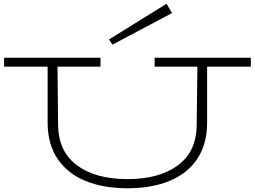

<svg xmlns="http://www.w3.org/2000/svg" viewBox="-20 -995 1364 1028"><path d="M1323 -638H1089V-339Q1089 -224 1036.5 -145Q984 -66 888 -26.5Q792 13 663 13Q533 13 437 -26.5Q341 -66 288 -145Q235 -224 235 -339V-638H2V-686H518V-638H288L291 -326Q293 -183 392.5 -109.5Q492 -36 663 -36Q832 -36 932 -109.5Q1032 -183 1033 -325L1037 -638H808V-686H1323ZM582 -756 901 -925 872 -975 564 -784Z"/></svg>

Font: BioRhyme Expanded Light
Style: Regular
Weight: 300
Width: 7
Designer: Aoife Mooney
Foundry: Aoife Mooney Type
Version: Version 1.001